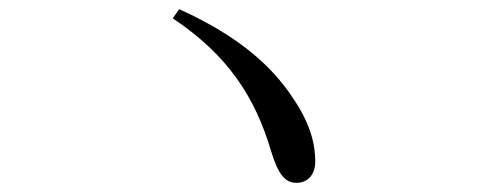

<svg xmlns="http://www.w3.org/2000/svg" viewBox="-20 -568 1040 419"><path d="M357 -528 371 -548C506 -487 576 -420 620 -353C656 -300 668 -255 668 -216C668 -185 650 -169 627 -169C602 -169 587 -188 572 -237C537 -356 477 -448 357 -528Z"/></svg>

Font: CJK Symbols
Style: Regular
Weight: 400
Designer: Ryoko NISHIZUKA 西塚涼子 (kana & ideographs); Frank Grießhammer (serif-style Latin); Paul D. Hunt (sans serif–style Latin); 
Foundry: Unicode
Version: Version 2.000;hotconv 1.1.0;makeotfexe 2.6.0